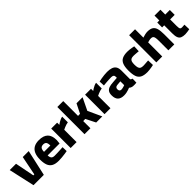

<svg xmlns="http://www.w3.org/2000/svg" viewBox="330 -2101 3511 3511"><g transform="rotate(-45 2085.0 -345.5)"><path d="M124 0 12 -503H175L249 -129H274L349 -503H503L391 0Z M768 12Q683 12 632.5 -16Q582 -44 560.5 -101Q539 -158 539 -245Q539 -336 565.5 -395.5Q592 -455 644 -484.5Q696 -514 775 -514Q891 -514 949.5 -458Q1008 -402 1008 -281L1000 -202H692Q693 -154 712.5 -130.5Q732 -107 780 -107Q811 -107 849.5 -108.5Q888 -110 926 -112Q964 -114 991 -116L994 -12Q968 -7 929 -1.5Q890 4 848 8Q806 12 768 12ZM691 -295H855Q855 -355 836 -378.5Q817 -402 775 -402Q733 -402 712.5 -377.5Q692 -353 691 -295Z M1085 0V-503H1238V-446Q1254 -459 1278 -473.5Q1302 -488 1329 -500Q1356 -512 1381 -515V-369Q1357 -366 1330 -357.5Q1303 -349 1279 -338.5Q1255 -328 1238 -319V0Z M1443 0V-703H1596V-320L1648 -321L1739 -503H1896L1781 -265L1903 0H1745L1650 -188L1596 -186V0Z M1961 0V-503H2114V-446Q2130 -459 2154 -473.5Q2178 -488 2205 -500Q2232 -512 2257 -515V-369Q2233 -366 2206 -357.5Q2179 -349 2155 -338.5Q2131 -328 2114 -319V0Z M2458 12Q2376 12 2335.5 -28Q2295 -68 2295 -150Q2295 -208 2316.5 -239.5Q2338 -271 2379 -285Q2420 -299 2478 -302L2590 -311V-337Q2590 -367 2573.5 -379.5Q2557 -392 2525 -392Q2496 -392 2459 -390Q2422 -388 2386 -385Q2350 -382 2324 -379L2319 -485Q2346 -492 2383.5 -498.5Q2421 -505 2462 -509.5Q2503 -514 2539 -514Q2604 -514 2649.5 -498.5Q2695 -483 2719 -446.5Q2743 -410 2743 -345V-125Q2746 -113 2757.5 -106.5Q2769 -100 2783 -97L2780 5Q2757 7 2731.5 8Q2706 9 2691 7Q2665 4 2646.5 -5.5Q2628 -15 2619 -25Q2603 -18 2577 -9Q2551 0 2520.5 6Q2490 12 2458 12ZM2496 -99Q2513 -99 2530.5 -103Q2548 -107 2564 -112Q2580 -117 2590 -121V-220L2502 -212Q2474 -209 2461 -194.5Q2448 -180 2448 -154Q2448 -129 2460 -114Q2472 -99 2496 -99Z M3062 12Q2973 12 2923 -14.5Q2873 -41 2853 -100Q2833 -159 2833 -255Q2833 -352 2856 -408.5Q2879 -465 2929.5 -489.5Q2980 -514 3062 -514Q3085 -514 3114 -511Q3143 -508 3172 -503Q3201 -498 3222 -493L3217 -371Q3197 -373 3172 -375Q3147 -377 3124 -378.5Q3101 -380 3087 -380Q3049 -380 3027 -368Q3005 -356 2996 -328.5Q2987 -301 2987 -255Q2987 -207 2995.5 -177.5Q3004 -148 3025.5 -135.5Q3047 -123 3087 -123Q3101 -123 3124.5 -124.5Q3148 -126 3173.5 -128Q3199 -130 3219 -131L3223 -10Q3203 -5 3174.5 -0.5Q3146 4 3116 8Q3086 12 3062 12Z M3300 0V-703H3453V-487Q3477 -496 3515 -505Q3553 -514 3582 -514Q3653 -514 3692.5 -489.5Q3732 -465 3748.5 -410Q3765 -355 3765 -263V0H3612V-250Q3612 -297 3606.5 -326Q3601 -355 3586 -368Q3571 -381 3542 -381Q3518 -381 3493 -375Q3468 -369 3453 -364V0Z M4038 12Q3982 12 3947 -3.5Q3912 -19 3896.5 -58.5Q3881 -98 3881 -170V-377H3827V-503H3881V-628H4034V-503H4152V-377H4034V-208Q4034 -174 4037.5 -155Q4041 -136 4052 -128Q4063 -120 4085 -120Q4091 -120 4104 -121Q4117 -122 4130.5 -122.5Q4144 -123 4151 -124L4155 -3Q4130 2 4095.5 7Q4061 12 4038 12Z"/></g></svg>

Font: Cairo ExtraBold
Style: Regular
Weight: 800
Designer: Mohamed Gaber, Accademia di Belle Arti di Urbino
Foundry: Kief Type Foundry, Accademia di Belle Arti di Urbino
Version: Version 3.117